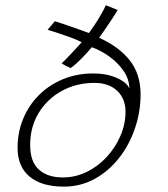

<svg xmlns="http://www.w3.org/2000/svg" viewBox="-20 -703 640 732"><path d="M223 8.5Q138.5 8.5 92.8 -29.8Q47 -68 47 -139Q47 -199.5 68.8 -251.2Q90.5 -303 129.5 -341.5Q168.5 -380 221.2 -401.5Q274 -423 335.5 -423Q388 -423 426.8 -405.2Q465.5 -387.5 473 -365Q473 -401 451.2 -432.5Q429.5 -464 396.8 -487.5Q364 -511 330 -523Q317 -507 292.8 -482Q268.5 -457 249.5 -443.5Q241.5 -447 231 -452.2Q220.5 -457.5 215 -461.5Q218.5 -464.5 229 -475Q239.5 -485.5 252.2 -499.2Q265 -513 276 -525Q287 -537 291.5 -542Q276 -550.5 250.5 -559.8Q225 -569 200.2 -577.2Q175.5 -585.5 161.5 -589.5L189 -622Q199 -619 218 -612.8Q237 -606.5 258 -599Q279 -591.5 296 -585.5Q313 -579.5 319 -577Q327 -587.5 340 -607Q353 -626.5 365.2 -647.8Q377.5 -669 383.5 -683L428.5 -665Q421.5 -652.5 408.2 -632.2Q395 -612 381.2 -592Q367.5 -572 358 -559Q434.5 -524.5 475.2 -472.2Q516 -420 516 -343.5Q516 -276 494.2 -212.8Q472.5 -149.5 433.2 -99.8Q394 -50 340.5 -20.8Q287 8.5 223 8.5ZM219.5 -26.5Q267.5 -26.5 310.5 -47.5Q353.5 -68.5 386.8 -104.5Q420 -140.5 439.2 -185.2Q458.5 -230 458.5 -277Q458.5 -327 426.5 -357Q394.5 -387 340 -387Q271.5 -387 215.8 -356.5Q160 -326 127.5 -272.5Q95 -219 95 -150Q95 -86.5 128.2 -56.5Q161.5 -26.5 219.5 -26.5Z"/></svg>

Font: Grandstander Thin Thin
Style: Italic
Weight: 250
Italic angle: -15°
Version: Version 1.200